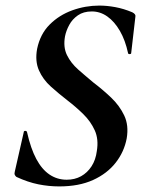

<svg xmlns="http://www.w3.org/2000/svg" viewBox="-20 -656 510 688"><path d="M192 12Q155 12 117.5 4.5Q80 -3 39 -22Q35 -25 33 -29.5Q31 -34 33 -41L65 -182Q65 -187 70.5 -187Q76 -187 77 -182Q90 -124 110 -86.5Q130 -49 157.5 -30.5Q185 -12 219 -12Q248 -12 270.5 -24.5Q293 -37 308 -60Q323 -83 327 -115Q334 -157 319.5 -189Q305 -221 278.5 -247Q252 -273 222 -296Q191 -320 162.5 -345.5Q134 -371 119.5 -404Q105 -437 113 -481Q124 -534 158 -568Q192 -602 239 -619Q286 -636 336 -636Q363 -636 393 -630.5Q423 -625 454 -612Q468 -605 465 -595L450 -465Q449 -462 444.5 -462Q440 -462 439 -465Q429 -512 409.5 -545.5Q390 -579 364.5 -597Q339 -615 309 -615Q279 -615 259 -601Q239 -587 228 -566.5Q217 -546 213 -526Q206 -487 220 -458.5Q234 -430 260 -407Q286 -384 315 -360Q348 -335 378 -306.5Q408 -278 425 -242.5Q442 -207 434 -160Q425 -112 394.5 -73Q364 -34 313.5 -11Q263 12 192 12Z"/></svg>

Font: Cormorant Garamond Light
Style: Bold Italic
Weight: 700
Italic angle: -10°
Version: Version 4.001